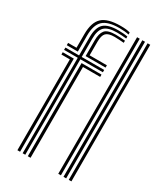

<svg xmlns="http://www.w3.org/2000/svg" viewBox="-200 -891 840 974"><g transform="rotate(30 220.0 -404.0)"><path d="M20.8 -586.5V-600H70V-679.8Q70 -748.5 101.9 -778.4Q133.8 -808.2 209.5 -808.2Q246 -808.2 265 -801.8V-790Q242 -795.5 209.5 -795.5Q142.2 -795.5 113.9 -768.9Q85.5 -742.2 85.5 -679.8V-586.5ZM101 0V-559.2H20.8V-572.8H100.8V-679.8Q100.8 -736 125.5 -759.4Q150.2 -782.8 209.5 -782.8Q243.2 -782.8 265 -778.2V-766.5Q253.8 -767.8 239.6 -768.8Q225.5 -769.8 209.5 -769.8Q158.2 -769.8 137.2 -749.5Q116.2 -729.2 116.2 -679.8V-572.8H248V-559.2H116.2V0ZM131.2 -586.5V-679.8Q131.2 -718.2 146.6 -737.8Q162 -757.2 209.5 -757.2Q223 -757.2 236.9 -756.2Q250.8 -755.2 265 -754V-741.5Q250.5 -742.5 236.8 -743.5Q223 -744.5 209.5 -744.5Q174.2 -744.5 160.5 -730.4Q146.8 -716.2 146.8 -679.8V-600H248V-586.5ZM70.2 0V-532H20.8V-545.5H85.8V0ZM131.2 0V-545.5H248V-532H147.2V0ZM371 0V-800H386.5V0ZM309.5 0V-800H325V0ZM340.2 0V-800H355.8V0Z"/></g></svg>

Font: Big Shoulders Inline Display Medium
Style: Regular
Weight: 500
Designer: Patric King
Foundry: XO Type Co
Version: Version 1.000